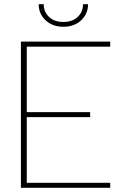

<svg xmlns="http://www.w3.org/2000/svg" viewBox="-20 -898 607 918"><path d="M165 -878H189Q189 -841 214.5 -817Q240 -793 283 -793Q326 -793 351.5 -817Q377 -841 377 -878H401Q401 -832 368 -801Q335 -770 283 -770Q231 -770 198 -801Q165 -832 165 -878ZM80 -699H507V-675H108V-362H411V-338H108V-24H507V0H80Z"/></svg>

Font: Prompt Thin
Style: Regular
Weight: 250
Designer: Katatrad Team
Foundry: CadsonDemak
Version: Version 1.001